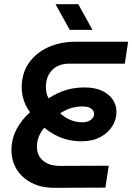

<svg xmlns="http://www.w3.org/2000/svg" viewBox="-20 -900 634 920"><path d="M241 0Q177 0 131 -24Q85 -48 60 -88.5Q35 -129 35 -181Q35 -235 59.5 -281Q84 -327 124 -362Q105 -387 94.5 -418Q84 -449 84 -481Q84 -548 117.5 -597Q151 -646 209.5 -673Q268 -700 341 -700H594L578 -595H312Q259 -595 229.5 -564Q200 -533 200 -485Q200 -470 202.5 -456Q205 -442 213 -429Q255 -456 296 -468.5Q337 -481 385 -481Q435 -481 469 -465Q503 -449 520.5 -422.5Q538 -396 538 -363Q538 -328 518.5 -296Q499 -264 461.5 -243.5Q424 -223 370 -223Q333 -223 300.5 -231.5Q268 -240 241 -255Q214 -270 192 -288Q176 -269 166.5 -247Q157 -225 157 -196Q157 -170 169 -150Q181 -130 205.5 -117.5Q230 -105 269 -105L501 -106L485 -1ZM374 -314Q400 -314 415.5 -326Q431 -338 431 -354Q431 -370 416.5 -380Q402 -390 375 -390Q349 -390 323.5 -383Q298 -376 268 -357Q293 -335 319.5 -324.5Q346 -314 374 -314ZM314 -757 246 -880H355L423 -757Z"/></svg>

Font: MuseoModerno Medium
Style: Italic
Weight: 500
Italic angle: -9°
Designer: Pablo Cosgaya, Héctor Gatti, Marcela Romero, and the Authors of The MuseoModerno Project.
Foundry: Omnibus-Type Team
Version: Version 1.003